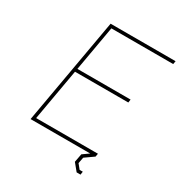

<svg xmlns="http://www.w3.org/2000/svg" viewBox="-201 -876 1082 1154"><g transform="rotate(30 340.5 -299.0)"><path d="M500 139 459 89 470 31 514 0H100L230 -737H681L677 -715H248L193 -402H562L559 -380H189L126 -22H555L551 0L490 43L482 85L508 117H530L527 139Z"/></g></svg>

Font: Tomorrow Thin
Style: Italic
Weight: 250
Italic angle: -10°
Designer: Tony de Marco, Monica Rizzolli
Foundry: Just in Type
Version: Version 2.002